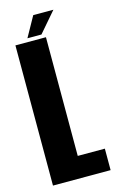

<svg xmlns="http://www.w3.org/2000/svg" viewBox="-121 -841 555 893"><g transform="rotate(-15 156.0 -395.0)"><path d="M18.5 0V-675H165.5V-103.5H296V0ZM81 -692.5 135 -789.5H232L148.5 -692.5Z"/></g></svg>

Font: Anybody Condensed Regular
Style: Bold
Weight: 700
Width: 3
Designer: Tyler Finck
Foundry: Etcetera Type Company
Version: Version 1.010; ttfautohint (v1.8.3) -l 8 -r 50 -G 200 -x 14 